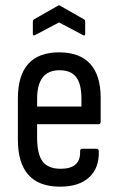

<svg xmlns="http://www.w3.org/2000/svg" viewBox="-20 -691 442 719"><path d="M205 8Q47 8 47 -168V-322Q47 -495 202 -495Q278 -495 317.5 -452Q357 -409 357 -325V-235Q357 -226 349 -226H119V-176Q119 -114 139.5 -86.5Q160 -59 207 -59Q282 -59 280 -123Q279 -134 288 -134H342Q349 -134 350 -125Q352 -62 314 -27Q276 8 205 8ZM119 -292H285V-321Q285 -377 265 -402.5Q245 -428 203 -428Q119 -428 119 -321ZM112 -560Q103 -555 103 -564V-608Q103 -617 108 -619L196 -669Q201 -673 206 -669L294 -619Q299 -617 299 -608V-564Q299 -555 290 -560L201 -607Z"/></svg>

Font: Sofia Sans Cond
Style: Regular
Weight: 400
Width: 3
Designer: Botio Nikoltchev, Ani Petrova
Foundry: lettersoup
Version: Version 4.100; ttfautohint (v1.8.3)